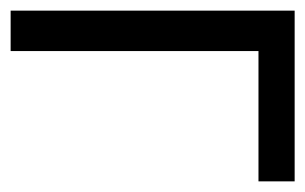

<svg xmlns="http://www.w3.org/2000/svg" viewBox="-20 -341 574 361"><path d="M466 0V-245H0V-321H534V0Z"/></svg>

Font: Junicode Two Beta Condensed Medium
Style: Regular
Weight: 500
Width: 3
Designer: Peter S. Baker
Foundry: Briery Creek Software
Version: Version 1.053; ttfautohint (v1.8.4)